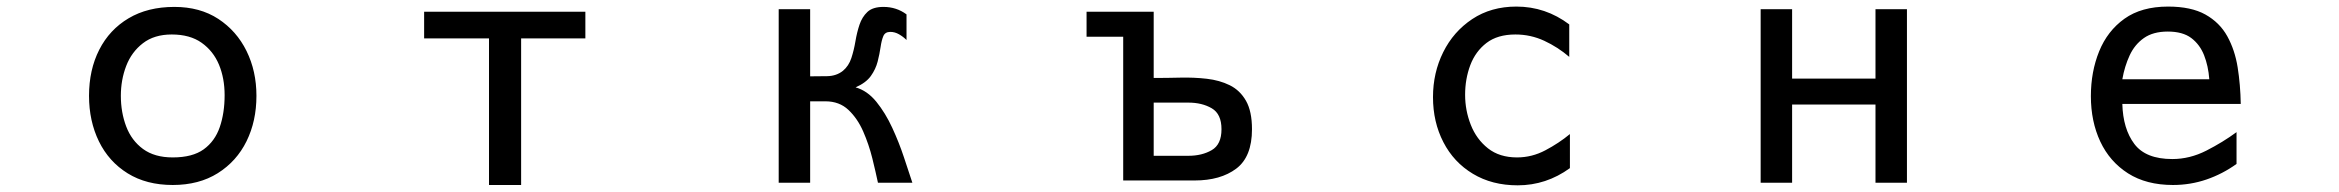

<svg xmlns="http://www.w3.org/2000/svg" viewBox="-20 -554 7040 578"><path d="M500 2.9Q420.9 2.9 364.3 -32.2Q307.6 -67.4 277.8 -128.4Q248 -189.5 248 -265.6Q248 -343.8 278.8 -404.3Q309.6 -464.8 367.2 -499Q424.8 -533.2 504.9 -533.2Q582 -533.2 637.2 -497.1Q692.4 -460.9 722.2 -400.4Q752 -339.8 752 -265.6Q752 -189.5 722.2 -128.9Q692.4 -68.4 635.7 -32.7Q579.1 2.9 500 2.9ZM500 -80.1Q559.6 -80.1 593.3 -104.5Q627 -128.9 641.6 -171.4Q656.2 -213.9 656.2 -267.6Q656.2 -318.4 639.2 -359.4Q622.1 -400.4 586.9 -425.3Q551.8 -450.2 497.1 -450.2Q444.3 -450.2 410.2 -423.8Q376 -397.5 359.9 -355.5Q343.8 -313.5 343.8 -265.6Q343.8 -215.8 359.9 -173.3Q376 -130.9 410.6 -105.5Q445.3 -80.1 500 -80.1Z M1452.1 2.9V-438.5H1256.8V-518.6H1742.2V-438.5H1548.8V2.9Z M2324.2 -3.9V-526.4H2418.9V-324.2Q2442.4 -324.2 2470.2 -324.7Q2498 -325.2 2517.6 -340.8Q2535.2 -355.5 2543 -379.4Q2550.8 -403.3 2555.2 -429.7Q2559.6 -456.1 2567.4 -479.5Q2575.2 -502.9 2591.3 -518.1Q2607.4 -533.2 2639.6 -533.2Q2678.7 -533.2 2709 -510.7V-433.6Q2699.2 -443.4 2686.5 -450.7Q2673.8 -458 2660.2 -458Q2644.5 -458 2639.2 -445.3Q2633.8 -432.6 2630.9 -412.1Q2627.9 -391.6 2622.1 -368.7Q2616.2 -345.7 2601.6 -325.2Q2586.9 -304.7 2555.7 -291Q2590.8 -281.2 2618.2 -247.6Q2645.5 -213.9 2666 -169.4Q2686.5 -125 2701.2 -80.6Q2715.8 -36.1 2726.6 -3.9H2623Q2616.2 -36.1 2606 -77.6Q2595.7 -119.1 2578.6 -158.2Q2561.5 -197.3 2534.2 -223.1Q2506.8 -249 2464.8 -249H2418.9V-3.9Z M3361.3 -10.7V-443.4H3251V-518.6H3453.1V-319.3Q3492.2 -319.3 3533.2 -320.3Q3574.2 -321.3 3612.8 -316.9Q3651.4 -312.5 3682.1 -297.4Q3712.9 -282.2 3731 -250.5Q3749 -218.8 3749 -165Q3749 -82 3701.7 -46.4Q3654.3 -10.7 3576.2 -10.7ZM3453.1 -85H3557.6Q3598.6 -85 3627.9 -102.1Q3657.2 -119.1 3657.2 -165Q3657.2 -210.9 3627.9 -228Q3598.6 -245.1 3557.6 -245.1H3453.1Z M4548.8 3.9Q4471.7 3.9 4414.1 -30.8Q4356.4 -65.4 4325.2 -126Q4293.9 -186.5 4293.9 -261.7Q4293.9 -335 4324.7 -397Q4355.5 -459 4412.1 -496.6Q4468.8 -534.2 4544.9 -534.2Q4632.8 -534.2 4704.1 -480.5V-382.8Q4669.9 -412.1 4628.9 -431.2Q4587.9 -450.2 4542 -450.2Q4488.3 -450.2 4455.1 -424.8Q4421.9 -399.4 4406.2 -357.9Q4390.6 -316.4 4390.6 -268.6Q4390.6 -221.7 4407.7 -178.2Q4424.8 -134.8 4459.5 -107.4Q4494.1 -80.1 4546.9 -80.1Q4591.8 -80.1 4632.3 -101.6Q4672.9 -123 4706.1 -150.4V-47.9Q4634.8 3.9 4548.8 3.9Z M5280.3 -3.9V-526.4H5375V-317.4H5626V-526.4H5720.7V-3.9H5626V-239.3H5375V-3.9Z M6521.5 2.9Q6441.4 2.9 6386.2 -32.2Q6331.1 -67.4 6302.7 -127.9Q6274.4 -188.5 6274.4 -264.6Q6274.4 -337.9 6299.3 -399.4Q6324.2 -460.9 6375.5 -497.6Q6426.8 -534.2 6506.8 -534.2Q6576.2 -534.2 6619.1 -510.3Q6662.1 -486.3 6685.1 -444.8Q6708 -403.3 6716.3 -351.1Q6724.6 -298.8 6725.6 -241.2H6369.1Q6371.1 -166 6405.3 -120.6Q6439.5 -75.2 6519.5 -75.2Q6572.3 -75.2 6622.1 -100.6Q6671.9 -126 6712.9 -156.2V-60.5Q6670.9 -30.3 6622.6 -13.7Q6574.2 2.9 6521.5 2.9ZM6369.1 -315.4H6630.9Q6627.9 -355.5 6615.2 -387.7Q6602.5 -419.9 6576.7 -439.5Q6550.8 -459 6505.9 -459Q6461.9 -459 6434.1 -439.5Q6406.2 -419.9 6391.1 -387.2Q6376 -354.5 6369.1 -315.4Z"/></svg>

Font: Kosugi
Style: Regular
Weight: 400
Version: Version 4.002